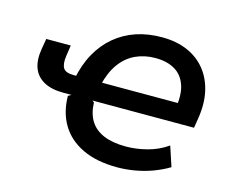

<svg xmlns="http://www.w3.org/2000/svg" viewBox="-101 -859 1223 1014"><g transform="rotate(15 510.5 -352.5)"><path d="M614 10Q502 10 424.5 -27Q347 -64 307 -130.5Q267 -197 266 -287L283 -297H238Q173 -297 131.5 -320Q90 -343 74 -385.5Q58 -428 68 -489L78 -548H212L203 -487Q197 -443 210 -422Q223 -401 267 -401H298L277 -384Q293 -465 327.5 -526.5Q362 -588 412.5 -630Q463 -672 526.5 -693.5Q590 -715 667 -715Q747 -715 807.5 -688.5Q868 -662 907 -613Q946 -564 960.5 -496.5Q975 -429 961 -346L953 -297H398L408 -289Q410 -229 435 -189Q460 -149 509 -128.5Q558 -108 630 -108Q687 -108 746.5 -123.5Q806 -139 856 -174L892 -65Q852 -41 806 -24Q760 -7 711 1.5Q662 10 614 10ZM662 -600Q602 -600 553 -577Q504 -554 470 -507Q436 -460 419 -389L399 -401H865L829 -352Q847 -437 830.5 -492Q814 -547 770.5 -573.5Q727 -600 662 -600Z"/></g></svg>

Font: Nunito Sans 6pt
Style: Bold Italic
Weight: 700
Italic angle: -9°
Version: Version 3.101;gftools[0.9.27]